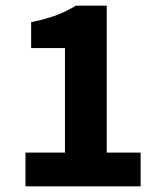

<svg xmlns="http://www.w3.org/2000/svg" viewBox="-20 -655 568 675"><path d="M69.6 0V-118.5H208.4V-486.1H89.5V-577.3Q140.7 -587.5 177.2 -601.1Q213.7 -614.8 246.9 -635.1H355.3V-118.5H474.4V0Z"/></svg>

Font: Mada
Style: Regular
Weight: 400
Designer: Khaled Hosny
Version: Version 1.5